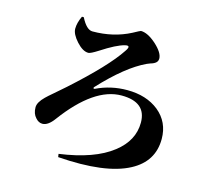

<svg xmlns="http://www.w3.org/2000/svg" viewBox="-116 -922 1233 1120"><g transform="rotate(15 500.0 -361.5)"><path d="M258 -773Q292 -706 328 -706Q454 -706 556 -759Q598 -782 601 -782Q642 -782 694 -736Q746 -689 746 -653Q746 -632 724 -621Q717 -617 703 -613L683 -605Q567 -551 422 -395Q418 -390 420 -387Q423 -384 428 -386Q515 -428 614 -428Q730 -428 805 -368Q881 -306 881 -204Q881 -68 755 -1Q613 75 325 54L322 35Q532 6 640 -79Q739 -156 739 -265Q739 -389 590 -389Q425 -389 254 -158Q219 -110 185 -110Q162 -110 144 -131Q122 -154 122 -193Q122 -223 160 -260Q173 -273 206 -301Q248 -337 268 -355Q472 -538 543 -646Q572 -687 532 -677Q483 -665 394 -607Q350 -579 337 -579Q303 -579 265 -621Q227 -663 227 -696Q227 -731 247 -773Z"/></g></svg>

Font: Source Han Serif CN Heavy
Style: Regular
Weight: 900
Designer: Ryoko NISHIZUKA  (kana & ideographs); Frank Grießhammer (Latin, Greek & Cyrillic); Wenlong ZHANG  (bopomofo); Sandoll Co
Foundry: Adobe Systems Incorporated
Version: Version 1.000;PS 1;hotconv 16.6.53;makeotf.lib2.5.65590